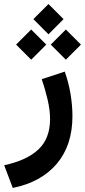

<svg xmlns="http://www.w3.org/2000/svg" viewBox="-39 -653 416 938"><path d="M197.8 -633.3 271.5 -559.6 197.8 -485.4 124 -559.6ZM282.7 -508.8 356.4 -435.1 282.7 -361.3 209 -435.1ZM113.3 -508.8 187 -435.1 113.3 -361.3 39.6 -435.1ZM23.4 265.1 -18.6 154.3Q92.3 130.4 148.9 76.9Q205.6 23.4 205.6 -71.8Q205.6 -115.2 193.4 -167Q181.2 -218.8 165 -266.1L277.3 -303.2Q295.9 -251.5 305.4 -194.8Q314.9 -138.2 314.9 -85.4Q314.9 56.6 238.5 147Q162.1 237.3 23.4 265.1Z"/></svg>

Font: Vazirmatn UI SemiBold
Style: Regular
Weight: 600
Designer: Saber Rastikerdar
Foundry: Saber Rastikerdar
Version: Version 33.003